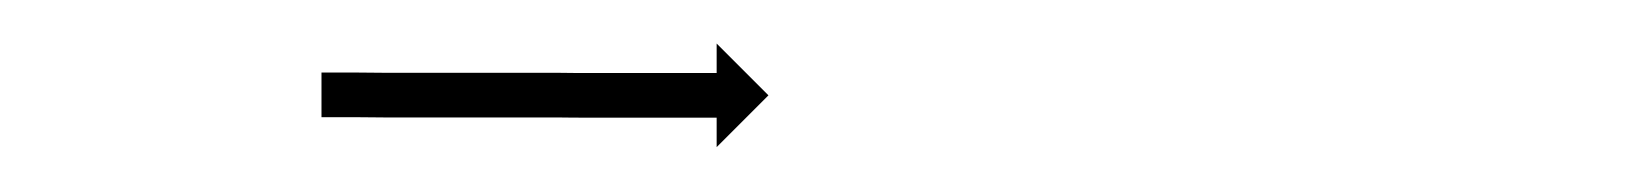

<svg xmlns="http://www.w3.org/2000/svg" viewBox="-20 -318 731 86"><path d="M126 -285.5C125.4 -285.5 124.7 -285.5 124 -285.5L124 -265.5C124.7 -265.5 125.3 -265.5 126 -265.5C127.9 -265.5 129.7 -265.5 131.6 -265.5C134.5 -265.5 137.4 -265.5 140.3 -265.5C144.1 -265.5 147.9 -265.4 151.7 -265.4C156.1 -265.4 160.6 -265.4 165.1 -265.4C170 -265.4 175 -265.4 180 -265.4C185.3 -265.4 190.7 -265.4 196 -265.4C201.5 -265.4 207 -265.4 212.5 -265.4C218 -265.4 223.5 -265.4 229 -265.4C234.3 -265.3 239.7 -265.3 245 -265.3C250 -265.3 255 -265.3 259.9 -265.3C264.4 -265.3 268.9 -265.3 273.3 -265.3C277.1 -265.3 280.9 -265.3 284.7 -265.3C287.6 -265.3 290.5 -265.3 293.4 -265.3C295.3 -265.3 297.1 -265.3 299 -265.3C299.7 -265.3 300.3 -265.3 301 -265.3L301 -252.1L324.2 -275.3L301 -298.5L301 -285.3C300.3 -285.3 299.7 -285.3 299 -285.3C297.2 -285.3 295.3 -285.3 293.4 -285.3C290.5 -285.3 287.6 -285.3 284.7 -285.3C280.9 -285.3 277.1 -285.3 273.4 -285.3C268.9 -285.3 264.4 -285.3 260 -285.3C255 -285.3 250 -285.3 245 -285.3C239.7 -285.3 234.4 -285.3 229 -285.4C223.5 -285.4 218 -285.4 212.5 -285.4C207 -285.4 201.5 -285.4 196 -285.4C190.7 -285.4 185.4 -285.4 180 -285.4C175 -285.4 170.1 -285.4 165.1 -285.4C160.6 -285.4 156.1 -285.4 151.7 -285.4C147.9 -285.4 144.1 -285.5 140.4 -285.5C137.5 -285.5 134.5 -285.5 131.6 -285.5C129.8 -285.5 127.9 -285.5 126 -285.5Z"/></svg>

Font: FRB American Cursive Just Arrows Medium
Style: Italic
Weight: 500
Italic angle: -25°
Version: Version 2.0;Modular Font Editor K font №1